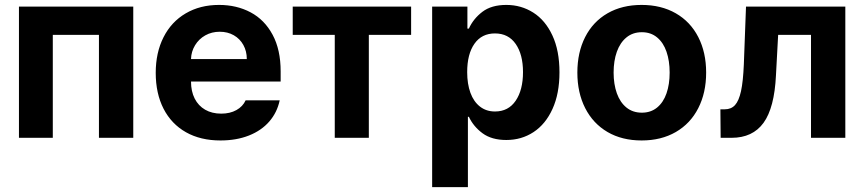

<svg xmlns="http://www.w3.org/2000/svg" viewBox="-20 -557 3489 776"><path d="M56.6 -530.3H518.6V0H379.9V-416H193.4V0H56.6Z M609.4 -262.7Q609.4 -344.2 640.9 -406.5Q672.4 -468.8 730.5 -502.9Q788.6 -537.1 865.2 -537.1Q936.5 -537.1 992.9 -507.1Q1049.3 -477.1 1081.8 -416.5Q1114.3 -356 1114.3 -268.6V-227.5H752Q752 -188 766.8 -158.7Q781.7 -129.4 809.3 -113.5Q836.9 -97.7 874 -97.7Q909.7 -97.7 935.5 -112.1Q961.4 -126.5 972.7 -151.4H1110.4Q1100.1 -102.5 1068.4 -65.9Q1036.6 -29.3 986.1 -9.3Q935.5 10.7 871.1 10.7Q790.5 10.7 731.7 -22.5Q672.9 -55.7 641.1 -117.4Q609.4 -179.2 609.4 -262.7ZM977.5 -318.4Q977.5 -350.1 963.6 -375.2Q949.7 -400.4 924.8 -414.6Q899.9 -428.7 868.2 -428.7Q835.9 -428.7 809.8 -414.1Q783.7 -399.4 768.3 -374Q752.9 -348.6 752 -318.4Z M1163.1 -530.3H1641.6V-416H1470.7V0H1333V-416H1163.1Z M1726.6 -530.3H1869.1V-441.4H1875Q1893.1 -481.4 1929.7 -509.3Q1966.3 -537.1 2026.4 -537.1Q2086.4 -537.1 2135.3 -506.1Q2184.1 -475.1 2212.6 -413.8Q2241.2 -352.5 2241.2 -264.6Q2241.2 -178.7 2213.1 -116.9Q2185.1 -55.2 2136.5 -23.2Q2087.9 8.8 2026.4 8.8Q1967.3 8.8 1930.4 -18.3Q1893.6 -45.4 1875 -85H1871.1V199.2H1726.6ZM1980.5 -106.4Q2034.7 -106.4 2064.2 -149.9Q2093.8 -193.4 2093.8 -265.6Q2093.8 -336.9 2064.2 -379.4Q2034.7 -421.9 1980.5 -421.9Q1926.8 -421.9 1897.5 -380.1Q1868.2 -338.4 1868.2 -265.6Q1868.2 -217.8 1881.3 -181.9Q1894.5 -146 1919.9 -126.2Q1945.3 -106.4 1980.5 -106.4Z M2313.5 -263.7Q2313.5 -345.2 2345 -407.2Q2376.5 -469.2 2435.3 -503.2Q2494.1 -537.1 2573.2 -537.1Q2652.3 -537.1 2711.4 -503.2Q2770.5 -469.2 2802.2 -407.2Q2834 -345.2 2834 -263.7Q2834 -182.1 2802.2 -119.9Q2770.5 -57.6 2711.4 -23.4Q2652.3 10.7 2573.2 10.7Q2494.1 10.7 2435.5 -23.4Q2377 -57.6 2345.2 -119.9Q2313.5 -182.1 2313.5 -263.7ZM2686.5 -263.7Q2686.5 -311 2673.8 -347.9Q2661.1 -384.8 2635.7 -405.8Q2610.4 -426.8 2574.2 -426.8Q2537.6 -426.8 2512 -405.8Q2486.3 -384.8 2473.1 -347.9Q2460 -311 2460 -263.7Q2460 -216.8 2473.1 -179.9Q2486.3 -143.1 2512 -122.3Q2537.6 -101.6 2574.2 -101.6Q2610.4 -101.6 2635.7 -122.3Q2661.1 -143.1 2673.8 -179.7Q2686.5 -216.3 2686.5 -263.7Z M2891.6 -115.2H2909.2Q2935.1 -115.2 2950.7 -132.3Q2966.3 -149.4 2974.9 -188.5Q2983.4 -227.5 2986.3 -295.9L2995.1 -530.3H3396.5V0H3257.8V-416H3125L3116.2 -252.9Q3109.9 -121.1 3065.9 -60.5Q3022 0 2936.5 0H2892.6Z"/></svg>

Font: Pretendard GOV
Style: Bold
Weight: 700
Designer: Base glyphs from Inter by Rasmus Andersson; Hangeul glyphs from Noto Sans CJK(Source Han Sans) by Jang Soo-young and Kan
Foundry: Kil Hyung-jin
Version: Version 1.309